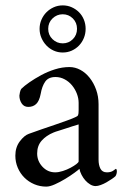

<svg xmlns="http://www.w3.org/2000/svg" viewBox="-20 -685 464 713"><path d="M159 -578Q159 -555 175 -539.5Q191 -524 213 -524Q235 -524 250.5 -539.5Q266 -555 266 -578Q266 -601 250.5 -616.5Q235 -632 213 -632Q191 -632 175 -616.5Q159 -601 159 -578ZM127 -578Q127 -596 134 -612Q141 -628 152.5 -639.5Q164 -651 179.5 -658Q195 -665 213 -665Q231 -665 246.5 -658Q262 -651 273.5 -639.5Q285 -628 291.5 -612Q298 -596 298 -578Q298 -560 291.5 -544Q285 -528 273.5 -516Q262 -504 246.5 -497Q231 -490 213 -490Q195 -490 179.5 -497Q164 -504 152.5 -516Q141 -528 134 -544Q127 -560 127 -578ZM185 -45Q198 -45 213.5 -50Q229 -55 242 -62Q255 -69 263.5 -75.5Q272 -82 272 -86V-223Q262 -220 249 -216Q236 -212 223 -207.5Q210 -203 198 -199.5Q186 -196 179 -193Q152 -182 135 -163Q118 -144 118 -115Q118 -87 137.5 -66Q157 -45 185 -45ZM152 8Q128 8 107 -1Q86 -10 70.5 -25.5Q55 -41 46 -62Q37 -83 37 -107Q37 -138 53.5 -160Q70 -182 87 -188Q108 -196 133.5 -204.5Q159 -213 183.5 -221.5Q208 -230 229 -237.5Q250 -245 260 -250Q268 -253 270 -257.5Q272 -262 272 -276V-303Q272 -320 265.5 -337Q259 -354 247.5 -368Q236 -382 220 -390.5Q204 -399 186 -399Q160 -399 148 -382Q136 -365 131 -336Q126 -310 114.5 -299Q103 -288 85 -288Q69 -288 60.5 -301Q52 -314 52 -330Q52 -333 54 -342Q56 -351 59 -355Q70 -366 89.5 -379.5Q109 -393 133 -406Q157 -419 184 -427.5Q211 -436 238 -436Q259 -436 278.5 -425.5Q298 -415 313 -396Q328 -377 337 -352Q346 -327 346 -298V-92Q346 -72 353 -58.5Q360 -45 377 -45Q391 -45 399.5 -50.5Q408 -56 410 -58Q412 -58 413 -55Q414 -52 414 -50Q414 -39 409 -31Q405 -27 395.5 -20.5Q386 -14 375.5 -8Q365 -2 354 2Q343 6 335 6Q325 6 315 0Q305 -6 297 -15Q289 -24 283 -35.5Q277 -47 275 -58Q271 -54 256 -43Q241 -32 222 -20.5Q203 -9 184 -0.5Q165 8 152 8Z"/></svg>

Font: Vermiglione
Style: Regular
Weight: 400
Version: Version 1.000